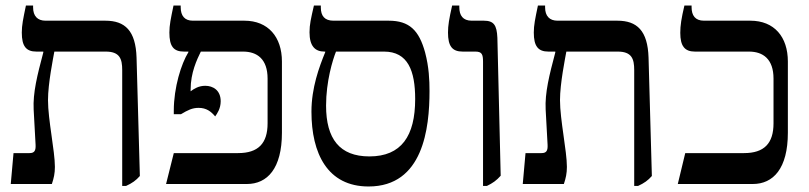

<svg xmlns="http://www.w3.org/2000/svg" viewBox="-20 -667 2931 696"><path d="M19 0H168C175 -21 179 -38 179 -62C179 -120 154 -233 154 -304C154 -365 173 -457 177 -480H363C414 -480 423 -454 423 -413V7H437C459 -3 473 -13 487 -29L475 -458C472 -556 433 -592 362 -592H145C116 -592 100 -609 100 -640V-647H74C64 -599 59 -576 59 -549C59 -499 75 -480 112 -480H137V-477C115 -394 99 -331 102 -270L109 -142C110 -121 105 -112 87 -112H29Z M582 0H875C949 0 1002 -56 1002 -186V-444C1002 -533 952 -592 866 -592H679C650 -592 635 -609 635 -641V-647H609C599 -599 594 -576 594 -549C594 -499 609 -480 647 -480H663V-478C637 -436 610 -350 610 -266V-253H636C661 -268 677 -276 700 -276C728 -276 745 -263 760 -245C767 -255 780 -273 780 -300C780 -340 752 -356 724 -356C700 -356 683 -345 671 -336V-342C671 -404 694 -451 708 -480H861C912 -480 950 -453 950 -382V-220C950 -147 916 -112 843 -112H610Z M1316 9C1514 9 1537 -202 1537 -337C1537 -377 1535 -424 1521 -477C1499 -557 1464 -592 1389 -592H1189C1157 -592 1143 -609 1143 -640V-647H1118C1107 -599 1102 -578 1102 -550C1102 -500 1122 -480 1156 -480H1159V-478C1137 -424 1109 -349 1109 -262C1109 -111 1167 9 1316 9ZM1162 -284C1162 -372 1186 -450 1198 -480H1372C1459 -480 1485 -410 1485 -308C1485 -174 1435 -100 1319 -100C1211 -100 1162 -164 1162 -284Z M1731 7H1745C1766 -3 1780 -13 1795 -30L1783 -530C1781 -576 1770 -592 1734 -592H1690C1658 -592 1645 -611 1645 -641V-647H1619C1608 -598 1604 -575 1604 -549C1604 -500 1619 -480 1657 -480H1703C1727 -480 1731 -470 1731 -443Z M1875 0H2024C2031 -21 2035 -38 2035 -62C2035 -120 2010 -233 2010 -304C2010 -365 2029 -457 2033 -480H2219C2270 -480 2279 -454 2279 -413V7H2293C2315 -3 2329 -13 2343 -29L2331 -458C2328 -556 2289 -592 2218 -592H2001C1972 -592 1956 -609 1956 -640V-647H1930C1920 -599 1915 -576 1915 -549C1915 -499 1931 -480 1968 -480H1993V-477C1971 -394 1955 -331 1958 -270L1965 -142C1966 -121 1961 -112 1943 -112H1885Z M2437 0H2709C2783 0 2836 -56 2836 -186V-444C2836 -533 2787 -592 2700 -592H2532C2500 -592 2487 -611 2487 -641V-647H2461C2450 -600 2446 -575 2446 -548C2446 -500 2462 -480 2499 -480H2695C2746 -480 2784 -453 2784 -382V-220C2784 -147 2750 -112 2677 -112H2464Z"/></svg>

Font: Noto Serif Hebrew SemiCondensed Medium
Style: Regular
Weight: 500
Width: 4
Designer: Monotype Design Team
Foundry: Monotype Imaging Inc.
Version: Version 2.004